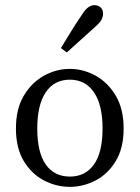

<svg xmlns="http://www.w3.org/2000/svg" viewBox="-20 -716 544 747"><path d="M252 11Q199 11 151 -14Q103 -39 72.5 -89.5Q42 -140 42 -216Q42 -292 72.5 -343.5Q103 -395 151 -421.5Q199 -448 252 -448Q304 -448 352 -421.5Q400 -395 430.5 -343.5Q461 -292 461 -216Q461 -140 430.5 -89.5Q400 -39 352 -14Q304 11 252 11ZM252 -29Q312 -29 345.5 -76Q379 -123 379 -216Q379 -308 345.5 -357Q312 -406 252 -406Q191 -406 158 -357Q125 -308 125 -216Q125 -123 158 -76Q191 -29 252 -29ZM217 -529Q237 -562 257 -594.5Q277 -627 299 -659Q312 -680 324 -688Q336 -696 347 -696Q361 -696 371 -687.5Q381 -679 381 -662Q381 -653 376 -641.5Q371 -630 352 -613Q324 -588 296.5 -563Q269 -538 240 -512Z"/></svg>

Font: Lisu Bosa ExtraLight
Style: Regular
Weight: 200
Designer: David Morse, Annie Olsen, Victor Gaultney, Frank Grießhammer (Latin)
Foundry: SIL International
Version: Version 2.000